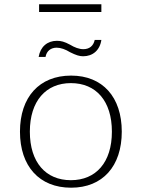

<svg xmlns="http://www.w3.org/2000/svg" viewBox="-20 -863 660 894"><path d="M119 -250C119 -393 194 -476 310 -476C428 -476 501 -392 501 -250C501 -107 427 -24 310 -24C193 -24 119 -107 119 -250ZM73 -250C73 -89 163 11 311 11C458 11 547 -89 547 -250C547 -411 458 -511 311 -511C163 -511 73 -411 73 -250ZM421 -677C415 -649 396 -634 368 -634C349 -634 327 -642 306 -655C280 -669 264 -673 245 -673C201 -673 168 -646 160 -598H192C197 -626 217 -641 244 -641C263 -641 285 -633 306 -620C334 -606 350 -601 367 -601C412 -601 445 -629 452 -677ZM452 -843H162V-807H452Z"/></svg>

Font: Perun ExtraLight
Style: Regular
Weight: 200
Foundry: Copyright (c) Stefan Peev, Context Ltd, 2016
Version: Version 1.089